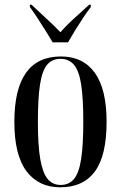

<svg xmlns="http://www.w3.org/2000/svg" viewBox="-20 -786 514 816"><path d="M236 10Q144 10 92.5 -58.5Q41 -127 41 -268Q41 -546 239 -546Q333 -546 383 -476.5Q433 -407 433 -268Q433 -125 383.5 -57.5Q334 10 236 10ZM238 0Q274 0 295 -26Q316 -52 325 -111Q334 -170 334 -268Q334 -368 325 -426.5Q316 -485 294.5 -510.5Q273 -536 237 -536Q201 -536 180 -510.5Q159 -485 150 -426.5Q141 -368 141 -268Q141 -169 151 -110.5Q161 -52 182 -26Q203 0 238 0ZM204 -606Q190 -629 173 -656.5Q156 -684 138.5 -710.5Q121 -737 107 -756V-766H114Q142 -739 175 -709Q208 -679 237 -649Q264 -680 297 -709.5Q330 -739 359 -766H366V-756Q351 -737 333.5 -710.5Q316 -684 299 -656.5Q282 -629 269 -606Z"/></svg>

Font: Noto Serif Display ExtraCondensed Medium
Style: Regular
Weight: 500
Width: 2
Designer: Monotype Design Team
Foundry: Monotype Imaging Inc.
Version: Version 2.009